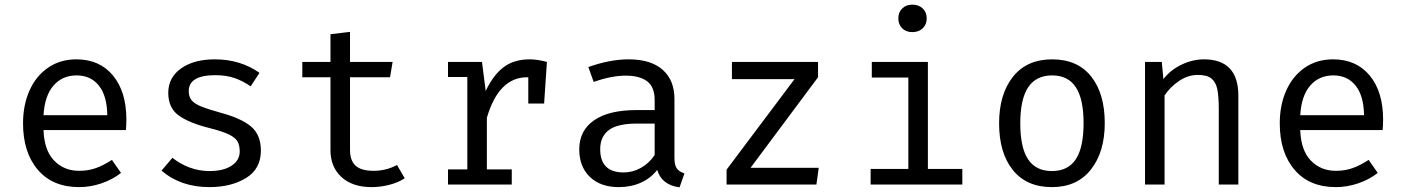

<svg xmlns="http://www.w3.org/2000/svg" viewBox="-20 -793 6040 825"><path d="M320 -59Q359 -59 391.5 -70.5Q424 -82 461 -106L500 -50Q463 -21 415.5 -5Q368 11 320 11Q206 11 142.5 -63.5Q79 -138 79 -263Q79 -342 107 -404.5Q135 -467 187 -502.5Q239 -538 308 -538Q408 -538 465.5 -468.5Q523 -399 523 -279Q523 -256 521 -234H167Q170 -147 212.5 -103Q255 -59 320 -59ZM167 -298H441Q440 -381 405 -425Q370 -469 309 -469Q248 -469 210 -425.5Q172 -382 167 -298Z M1010 -142Q1010 -168 1001 -184.5Q992 -201 965 -214.5Q938 -228 883 -242Q791 -265 747 -297.5Q703 -330 703 -394Q703 -460 758 -499Q813 -538 903 -538Q1013 -538 1095 -480L1057 -422Q1024 -445 988 -457.5Q952 -470 905 -470Q791 -470 791 -401Q791 -377 803.5 -362Q816 -347 844.5 -335.5Q873 -324 930 -308Q1016 -285 1058.5 -249.5Q1101 -214 1101 -146Q1101 -67 1037 -28Q973 11 880 11Q756 11 674 -60L721 -115Q753 -89 794 -73.5Q835 -58 880 -58Q940 -58 975 -81Q1010 -104 1010 -142Z M1577 11Q1494 11 1447 -32.5Q1400 -76 1400 -147V-461H1279V-527H1400V-646L1484 -656V-527H1667L1656 -461H1484V-148Q1484 -103 1508 -81Q1532 -59 1585 -59Q1639 -59 1686 -84L1719 -27Q1692 -9 1653.5 1Q1615 11 1577 11Z M2330 -527 2318 -348H2250V-461H2245Q2123 -461 2072 -287V-65H2179V0H1905V-65H1988V-462H1905V-527H2051L2067 -402Q2099 -470 2143.5 -504Q2188 -538 2256 -538Q2288 -538 2330 -527Z M2921 -48 2900 12Q2823 2 2804 -63Q2776 -27 2733.5 -8Q2691 11 2639 11Q2560 11 2514.5 -33Q2469 -77 2469 -151Q2469 -232 2532.5 -276Q2596 -320 2715 -320H2793V-363Q2793 -419 2761 -443.5Q2729 -468 2668 -468Q2608 -468 2531 -441L2508 -505Q2601 -538 2681 -538Q2777 -538 2827.5 -493Q2878 -448 2878 -368V-115Q2878 -84 2888 -69.5Q2898 -55 2921 -48ZM2793 -127V-262H2717Q2633 -262 2596 -234Q2559 -206 2559 -152Q2559 -52 2660 -52Q2699 -52 2734.5 -72Q2770 -92 2793 -127Z M3498 -72 3488 0H3102V-64L3394 -453H3125V-527H3495V-461L3205 -72Z M3962 -714Q3962 -688 3945 -671.5Q3928 -655 3900 -655Q3873 -655 3856.5 -671.5Q3840 -688 3840 -714Q3840 -740 3856.5 -756.5Q3873 -773 3900 -773Q3928 -773 3945 -756.5Q3962 -740 3962 -714ZM3967 -67H4115V0H3721V-67H3883V-460H3726V-527H3967Z M4727 -264Q4727 -140 4667.5 -64.5Q4608 11 4500 11Q4391 11 4332 -62.5Q4273 -136 4273 -263Q4273 -388 4332.5 -463Q4392 -538 4501 -538Q4610 -538 4668.5 -464.5Q4727 -391 4727 -264ZM4364 -263Q4364 -159 4397.5 -108.5Q4431 -58 4500 -58Q4569 -58 4602.5 -108.5Q4636 -159 4636 -264Q4636 -368 4602.5 -418.5Q4569 -469 4501 -469Q4432 -469 4398 -418Q4364 -367 4364 -263Z M4900 -527H4972L4979 -453Q5010 -493 5057.5 -515.5Q5105 -538 5153 -538Q5301 -538 5301 -382V0H5217V-320Q5217 -379 5210.5 -410Q5204 -441 5185 -456Q5166 -471 5127 -471Q5084 -471 5046 -445Q5008 -419 4984 -383V0H4900Z M5720 -59Q5759 -59 5791.5 -70.5Q5824 -82 5861 -106L5900 -50Q5863 -21 5815.5 -5Q5768 11 5720 11Q5606 11 5542.5 -63.5Q5479 -138 5479 -263Q5479 -342 5507 -404.5Q5535 -467 5587 -502.5Q5639 -538 5708 -538Q5808 -538 5865.5 -468.5Q5923 -399 5923 -279Q5923 -256 5921 -234H5567Q5570 -147 5612.5 -103Q5655 -59 5720 -59ZM5567 -298H5841Q5840 -381 5805 -425Q5770 -469 5709 -469Q5648 -469 5610 -425.5Q5572 -382 5567 -298Z"/></svg>

Font: Fira Mono
Style: Regular
Weight: 400
Designer: Carrois Corporate & Edenspiekermann AG
Foundry: Carrois Corporate GbR & Edenspiekermann AG
Version: Version 3.206